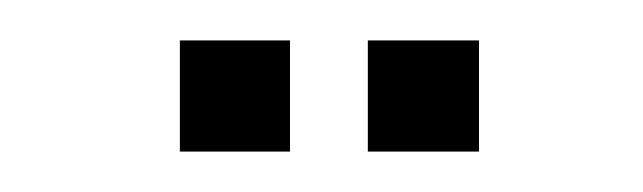

<svg xmlns="http://www.w3.org/2000/svg" viewBox="-20 -715 318 95"><path d="M162 -640V-695H217V-640ZM69 -640V-695H123.5V-640Z"/></svg>

Font: Big Shoulders Stencil Display
Style: Regular
Weight: 400
Designer: Patric King
Foundry: XO Type Co
Version: Version 1.000